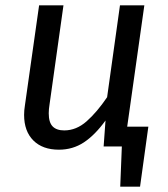

<svg xmlns="http://www.w3.org/2000/svg" viewBox="-20 -547 626 717"><path d="M534 -74 503 150H429L435 0H367L374 -97Q335 -43 293.5 -15.5Q252 12 200 12Q139 12 104.5 -22.5Q70 -57 70 -118Q70 -135 73 -153L126 -527H217L165 -157Q162 -139 162 -124Q162 -90 176.5 -75Q191 -60 220 -60Q265 -60 303.5 -94Q342 -128 380 -184L428 -527H519L455 -74Z"/></svg>

Font: Fira Sans
Style: Italic
Weight: 400
Italic angle: -8°
Designer: bBox Type GmbH & Carrois Corporate GbR & Edenspiekermann AG
Foundry: bBox Type GmbH & Carrois Corporate GbR & Edenspiekermann AG
Version: Version 4.301